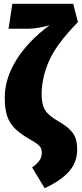

<svg xmlns="http://www.w3.org/2000/svg" viewBox="-20 -764 430 1010"><path d="M390 -648Q275 -530 237 -441.5Q199 -353 199 -268Q199 -214 217 -185Q235 -156 287 -126Q340 -96 363 -64.5Q386 -33 386 23Q386 88 344.5 136.5Q303 185 215 226L149 117Q177 96 188.5 79Q200 62 200 38Q200 18 188.5 5Q177 -8 149 -24Q92 -56 61.5 -85Q31 -114 18 -152.5Q5 -191 5 -251Q5 -348 64 -445.5Q123 -543 241 -632Q222 -625 188.5 -619Q155 -613 133 -613H25L45 -744H365Z"/></svg>

Font: Fira Sans Extra Condensed Black
Style: Regular
Weight: 900
Width: 1
Designer: Carrois Corporate & Edenspiekermann AG
Foundry: Carrois Corporate GbR & Edenspiekermann AG
Version: Version 4.203